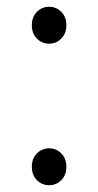

<svg xmlns="http://www.w3.org/2000/svg" viewBox="-20 -534 290 567"><path d="M125 13Q104 13 89 -2Q74 -17 74 -41.5Q74 -66 89 -81Q104 -96 125 -96Q146 -96 161 -81Q176 -66 176 -41.5Q176 -17 161 -2Q146 13 125 13ZM125 -405Q104 -405 89 -420Q74 -435 74 -459.5Q74 -484 89 -499Q104 -514 125 -514Q146 -514 161 -499Q176 -484 176 -459.5Q176 -435 161 -420Q146 -405 125 -405Z"/></svg>

Font: Resource Han Rounded JP Light
Style: Regular
Weight: 300
Designer: Cyano Hao (round all glyphs); Ryoko NISHIZUKA 西塚涼子 (kana, bopomofo & ideographs); Paul D. Hunt (Latin, Greek & Cyrillic)
Foundry: Cyano Hao
Version: 0.990